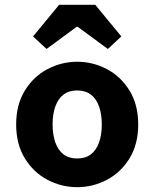

<svg xmlns="http://www.w3.org/2000/svg" viewBox="-20 -764 640 796"><path d="M300 12Q235 12 177 -18.5Q119 -49 83 -107.5Q47 -166 47 -248Q47 -330 83 -388.5Q119 -447 177 -477.5Q235 -508 300 -508Q365 -508 423 -477.5Q481 -447 517 -388.5Q553 -330 553 -248Q553 -166 517 -107.5Q481 -49 423 -18.5Q365 12 300 12ZM300 -107Q334 -107 356.5 -124Q379 -141 390.5 -173Q402 -205 402 -248Q402 -291 390.5 -323Q379 -355 356.5 -372Q334 -389 300 -389Q266 -389 243.5 -372Q221 -355 209.5 -323Q198 -291 198 -248Q198 -205 209.5 -173Q221 -141 243.5 -124Q266 -107 300 -107ZM173 -561 117 -613 225 -744H375L483 -613L427 -561L302 -653H298Z"/></svg>

Font: Source Code Pro ExtraLight
Style: Bold
Weight: 700
Monospace: yes
Version: Version 1.018;hotconv 1.0.116;makeotfexe 2.5.65601